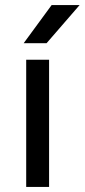

<svg xmlns="http://www.w3.org/2000/svg" viewBox="-20 -735 333 755"><path d="M83 -500H173V0H83ZM183 -715H293L163 -565H73Z"/></svg>

Font: PT Root UI Medium
Style: Regular
Weight: 500
Designer: Vitaly Kuzmin
Foundry: ParaType Ltd.
Version: Version 2.001G